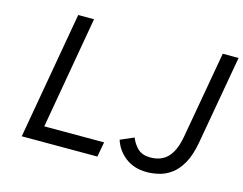

<svg xmlns="http://www.w3.org/2000/svg" viewBox="-98 -854 1292 1020"><g transform="rotate(15 548.0 -344.0)"><path d="M91 0 214 -700H301L193 -82H522L507 0ZM781 12Q710.5 12 663 -24.8Q615.5 -61.5 598 -117L672 -149Q685 -115.5 709.8 -91.8Q734.5 -68 780 -68Q817 -68 846 -83Q875 -98 895 -132.5Q915 -167 925 -225L1009 -700H1096L1010 -214Q997 -139.5 971.2 -94.5Q945.5 -49.5 912.8 -26.5Q880 -3.5 845.8 4.2Q811.5 12 781 12Z"/></g></svg>

Font: Overpass
Style: Italic
Weight: 400
Italic angle: -10°
Designer: Delve Withrington, Dave Bailey, Thomas Jockin
Foundry: Delve Fonts LLC
Version: Version 4.000